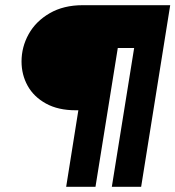

<svg xmlns="http://www.w3.org/2000/svg" viewBox="-20 -720 676 740"><path d="M524 0H411L497 -535H434L348 0H235L282 -295H272Q204 -295 157 -321Q110 -347 86.5 -389.5Q63 -432 63 -483Q63 -539 90.5 -588.5Q118 -638 171.5 -669Q225 -700 299 -700H636Z"/></svg>

Font: Be Vietnam Black
Style: Italic
Weight: 900
Italic angle: -9°
Designer: Lam Bao; Tony Le; Vietanh Nguyen
Foundry: Yellow Type Foundry
Version: Version 5.000